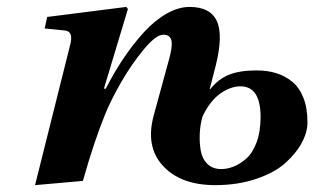

<svg xmlns="http://www.w3.org/2000/svg" viewBox="-20 -522 907 554"><path d="M564 -185.1Q557.6 -161.6 556.4 -136.7Q555.2 -111.8 559.1 -88.1Q563 -64.5 578.1 -49.3Q593.3 -34.2 618.2 -34.2Q636.2 -34.2 654.5 -41.5Q672.9 -48.8 690.9 -64.7Q709 -80.6 720.5 -111.6Q731.9 -142.6 731.9 -184.1Q731.9 -272.9 673.8 -272.9Q645 -272.9 615.2 -251.7Q585.4 -230.5 564 -185.1ZM81.1 12.2 182.1 -391.1Q187.5 -411.1 184.1 -421.9Q180.7 -432.6 167 -434.1L108.9 -439.9L116.2 -473.1L344.2 -502L349.1 -496.1L279.8 -266.1H285.2Q309.1 -313 336.7 -354Q364.3 -395 395.3 -429Q426.3 -462.9 460.4 -482.4Q494.6 -502 526.9 -502Q586.9 -502 605.7 -461.2Q624.5 -420.4 602.1 -331.1L585 -265.1H586.9Q609.9 -293.9 640.9 -306.4Q671.9 -318.8 720.2 -318.8Q751.5 -318.8 776.9 -311Q802.2 -303.2 823 -286.4Q843.8 -269.5 855.5 -239.7Q867.2 -210 867.2 -168.9Q867.2 -140.6 850.8 -110.1Q834.5 -79.6 803.5 -51.8Q772.5 -23.9 719.2 -5.9Q666 12.2 601.1 12.2Q501.5 12.2 450.2 -43.5Q398.9 -99.1 423.8 -189.9L466.8 -347.2Q478 -385.3 474.9 -403.6Q471.7 -421.9 451.2 -421.9Q430.2 -421.9 395 -379.6Q359.9 -337.4 329.8 -285.2Q299.8 -232.9 283.2 -191.9Q251.5 -114.3 219.2 0Z"/></svg>

Font: Linguistics Pro
Style: Bold Italic
Weight: 700
Italic angle: -12°
Designer: Stefan Peev, Context Ltd
Foundry: Stefan Peev, Context Ltd
Version: Version 001.000